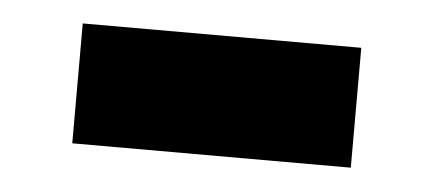

<svg xmlns="http://www.w3.org/2000/svg" viewBox="-27 -365 490 217"><g transform="rotate(5 218.0 -257.0)"><path d="M60 -189V-325H376V-189Z"/></g></svg>

Font: Livvic
Style: Bold
Weight: 700
Designer: Jacques Le Bailly, Baron von Fonthausen
Version: Version 1.001; ttfautohint (v1.8.2)